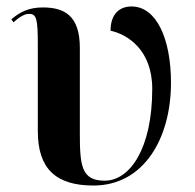

<svg xmlns="http://www.w3.org/2000/svg" viewBox="-20 -564 604 594"><path d="M269 10C425 10 509 -136 509 -308C509 -444 464 -544 387 -544C349 -544 322 -520 322 -469C373 -458 451 -411 451 -289C451 -103 381 -5 304 -5C232 -5 227 -51 227 -152V-416C227 -517 178 -541 112 -541C69 -541 40 -526 15 -504L22 -495C41 -513 59 -522 71 -521C93 -521 97 -504 97 -427V-158C97 -42 153 10 269 10Z"/></svg>

Font: Noto Serif Display SemiBold
Style: Regular
Weight: 600
Designer: Monotype Design Team
Foundry: Monotype Imaging Inc.
Version: Version 2.009